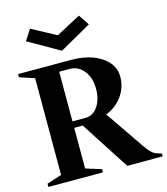

<svg xmlns="http://www.w3.org/2000/svg" viewBox="-134 -1047 999 1150"><g transform="rotate(-15 365.5 -472.0)"><path d="M22 0V-20L114 -50V-650L22 -680V-700H352Q427 -700 485 -678Q543 -656 576 -617Q609 -578 609 -527Q609 -461 570.5 -407.5Q532 -354 469 -330L632 -92Q649 -67 665.5 -50Q682 -33 698 -28L731 -17V0H511L316 -302H263V-50L360 -20V0ZM327 -650H263V-342H344Q390 -342 420 -385Q450 -428 450 -495Q450 -563 415.5 -606.5Q381 -650 327 -650ZM312 -767 118 -878 161 -944 312 -863 464 -944 508 -878Z"/></g></svg>

Font: Wittgenstein
Style: Bold
Weight: 700
Designer: Jörg Drees
Foundry: Jörg Drees
Version: Version 1.303; ttfautohint (v1.8.4.7-5d5b)